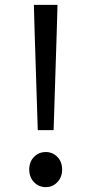

<svg xmlns="http://www.w3.org/2000/svg" viewBox="-20 -755 376 788"><path d="M122 -629 119 -735H216L213 -629L200 -221H135ZM100 -59Q100 -91 119.5 -111Q139 -131 168 -131Q196 -131 215.5 -111Q235 -91 235 -59Q235 -28 215.5 -7.5Q196 13 168 13Q139 13 119.5 -7.5Q100 -28 100 -59Z"/></svg>

Font: Nebula Sans Medium
Style: Regular
Weight: 500
Designer: Paul D. Hunt for Adobe (as Source Sans)
Foundry: Nebula Entertainment & Broadcasting LLC
Version: Version 1.010